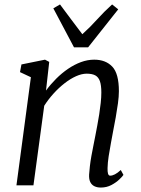

<svg xmlns="http://www.w3.org/2000/svg" viewBox="-20 -834 633 864"><path d="M187 -426.5Q207.5 -454.5 232.8 -479.8Q258 -505 286.2 -524.2Q314.5 -543.5 344.2 -554.5Q374 -565.5 404 -565.5Q455.5 -565.5 485.2 -534.2Q515 -503 515 -423.5Q515 -400 510.8 -369Q506.5 -338 500.8 -305.8Q495 -273.5 489.5 -246Q485 -220.5 479.2 -190.5Q473.5 -160.5 469 -131Q464.5 -101.5 464 -77.5Q463.5 -61 466.2 -52.2Q469 -43.5 475.5 -43.5Q485.5 -43.5 497.2 -49.5Q509 -55.5 523.5 -69L535.5 -47Q532 -41 517.5 -27Q503 -13 481.5 -1.5Q460 10 433.5 10Q417 10 404.8 4Q392.5 -2 386.2 -14.8Q380 -27.5 381 -48.5Q382 -65 384.5 -86.5Q387 -108 391.2 -131.5Q395.5 -155 400.2 -178.5Q405 -202 409 -223Q413 -245 417.8 -269.5Q422.5 -294 426.5 -319.8Q430.5 -345.5 433.2 -370.5Q436 -395.5 436 -417.5Q436 -450.5 429.5 -468.8Q423 -487 408.8 -494.8Q394.5 -502.5 370 -502.5Q348 -502.5 322.2 -491Q296.5 -479.5 270.5 -459.2Q244.5 -439 220.8 -412.8Q197 -386.5 179 -358L130.5 0H54L119 -486.5L70 -509.5L76.5 -544L182.5 -565.5L201.5 -555.5ZM313 -621 220 -796.5 250 -814Q274.5 -780.5 299.8 -747.2Q325 -714 350.5 -680Q387.5 -713.5 417.2 -746.8Q447 -780 484.5 -814L512 -792L376.5 -621Z"/></svg>

Font: Merriweather 24pt Light
Style: Italic
Weight: 300
Italic angle: -7.8°
Version: Version 2.101